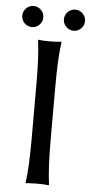

<svg xmlns="http://www.w3.org/2000/svg" viewBox="-56 -831 410 867"><g transform="rotate(5 149.0 -397.5)"><path d="M104 -444.8Q104 -573.7 94.2 -645L96.2 -647.9Q112.8 -645 147 -645Q162.6 -645 175.5 -645.8Q188.5 -646.5 193.8 -647.5L199.2 -647.9L200.2 -645Q189.9 -575.2 189.9 -444.8V-200.2Q189.9 -75.2 200.2 0L198.2 2.9Q181.2 0 147 0Q131.3 0 118.2 1Q105.5 1 100.6 2L95.2 2.9L94.2 0Q104 -67.9 104 -200.2ZM27.3 -716.3Q13.2 -730.5 13.2 -750Q13.2 -769.5 27.3 -783.7Q41.5 -797.9 61 -797.9Q80.6 -797.9 94.7 -783.7Q108.9 -769.5 108.9 -750Q108.9 -730.5 94.7 -716.3Q80.6 -702.1 61 -702.1Q41.5 -702.1 27.3 -716.3ZM216.3 -716.3Q202.1 -730.5 202.1 -750Q202.1 -769.5 216.3 -783.7Q230.5 -797.9 250 -797.9Q269.5 -797.9 283.7 -783.7Q297.9 -769.5 297.9 -750Q297.9 -730.5 283.7 -716.3Q269.5 -702.1 250 -702.1Q230.5 -702.1 216.3 -716.3Z"/></g></svg>

Font: Linux Biolinum
Style: Regular
Weight: 400
Designer: Philipp H. Poll
Foundry: Philipp H. Poll
Version: Version 0.6.4